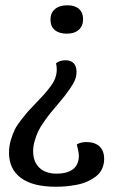

<svg xmlns="http://www.w3.org/2000/svg" viewBox="-20 -545 452 730"><path d="M171.9 -470.2Q171.9 -496.1 189 -510.5Q206.1 -524.9 236.8 -524.9Q264.6 -524.9 280.3 -511Q295.9 -497.1 295.9 -472.2Q295.9 -446.3 279.5 -431.6Q263.2 -417 233.9 -417Q204.6 -417 188.2 -430.9Q171.9 -444.8 171.9 -470.2ZM191.9 165Q105 165 59.6 131.6Q14.2 98.1 14.2 35.2Q14.2 11.7 21 -11.7Q27.8 -35.2 36.1 -52Q44.4 -68.8 61.3 -90.3Q78.1 -111.8 88.4 -123.3Q98.6 -134.8 119.1 -155.8Q137.7 -174.8 148.4 -187Q159.2 -199.2 171.9 -216.1Q184.6 -232.9 190.2 -248.8Q195.8 -264.6 195.8 -280.8Q195.8 -292.5 192.9 -304.2Q206.5 -315.9 230 -315.9Q249.5 -315.9 260.3 -304.4Q271 -293 271 -272Q271 -257.8 266.1 -243.9Q261.2 -230 248.3 -211.2Q235.4 -192.4 228 -182.9Q220.7 -173.3 200.2 -148.9Q181.6 -127 172.9 -116.5Q164.1 -106 148.7 -84.2Q133.3 -62.5 126 -47.1Q118.7 -31.7 112.3 -11Q106 9.8 106 29.8Q106 69.8 129.4 92.5Q152.8 115.2 194.8 115.2Q236.3 115.2 258.1 97.9Q279.8 80.6 279.8 46.9Q279.8 34.2 272 3.9Q287.6 -4.9 308.1 -4.9Q340.8 -4.9 358.4 11.7Q376 28.3 376 59.1Q376 80.6 367.7 97.7Q359.4 114.7 344.5 126Q329.6 137.2 311.5 145.3Q293.5 153.3 272 157.5Q250.5 161.6 231.2 163.3Q211.9 165 191.9 165Z"/></svg>

Font: Sansita Light
Style: Regular
Weight: 300
Designer: Pablo Cosgaya
Foundry: Omnibus-Type
Version: Version 1.006;hotconv 1.0.109;makeotfexe 2.5.65596